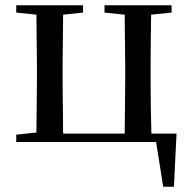

<svg xmlns="http://www.w3.org/2000/svg" viewBox="-20 -542 731 733"><path d="M42 0H576L603 171H644L654 -32H558C556 -88 555 -174 555 -230V-292C555 -346 556 -430 557 -486L635 -494V-522H379V-494L456 -486L458 -292V-230L456 -32H221L219 -230V-292L221 -486L297 -494V-522H42V-494L119 -486L121 -292V-230L119 -36L42 -28Z"/></svg>

Font: Noto Serif KR Medium
Style: Regular
Weight: 500
Designer: Ryoko NISHIZUKA 西塚涼子 (kana & ideographs); Frank Grießhammer (Latin, Greek & Cyrillic); Wenlong ZHANG 张文龙 (bopomofo); San
Foundry: Adobe
Version: Version 2.001;hotconv 1.1.0;makeotfexe 2.6.0